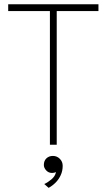

<svg xmlns="http://www.w3.org/2000/svg" viewBox="-20 -680 521 902"><path d="M214.5 -628H18.5V-660H442.5V-628H246.5V0H214.5ZM228.5 52.5Q247.5 52.5 261 66Q274.5 79.5 274.5 99Q274.5 123 265.2 143Q256 163 241 178Q226 193 208.5 202.5L188 184.5Q204 177.5 221.8 162.5Q239.5 147.5 243 128.5Q234.5 132.5 224.5 132.5Q208 132.5 197 120.5Q186 108.5 186 95Q186 75.5 198 64Q210 52.5 228.5 52.5Z"/></svg>

Font: League Spartan Extralight
Style: Regular
Weight: 200
Foundry: The League of Moveable Type
Version: Version 2.300; ttfautohint (v1.8.3)